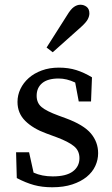

<svg xmlns="http://www.w3.org/2000/svg" viewBox="-20 -777 475 812"><path d="M258 -277Q334 -249 364.5 -212.5Q395 -176 395 -129Q395 -101 383 -75Q371 -49 346.5 -29Q322 -9 285.5 3Q249 15 201 15Q158 15 123.5 5.5Q89 -4 51 -24L48 -133H103L122 -47Q157 -31 203 -31Q260 -31 288 -52Q316 -73 316 -108Q316 -140 292.5 -159Q269 -178 221 -196L175 -213Q120 -233 87 -265.5Q54 -298 54 -346Q54 -375 66.5 -401Q79 -427 101.5 -447Q124 -467 156.5 -479Q189 -491 229 -491Q270 -491 303 -480.5Q336 -470 369 -450L365 -348H313L298 -428Q262 -445 228 -445Q182 -445 158.5 -425.5Q135 -406 135 -372Q135 -342 155.5 -324.5Q176 -307 228 -288ZM264 -713Q279 -738 292.5 -747.5Q306 -757 320 -757Q335 -757 346.5 -748Q358 -739 358 -720Q358 -709 351.5 -696Q345 -683 323 -663L203 -556L177 -576Z"/></svg>

Font: SourceSerifPro
Style: Book
Weight: 400
Designer: Frank Grießhammer
Foundry: Adobe Systems Incorporated
Version: Version 1.014;PS Version 1.0;hotconv 1.0.73;makeotf.lib2.5.5